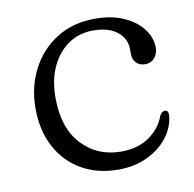

<svg xmlns="http://www.w3.org/2000/svg" viewBox="-62 -537 617 611"><g transform="rotate(-10 247.0 -232.0)"><path d="M457.5 -350.5Q457.5 -331 446 -317.8Q434.5 -304.5 416 -304.5Q397 -304.5 386.5 -315.8Q376 -327 376 -345.5V-359.5Q376 -394.5 348 -416.8Q320 -439 270 -439Q224.5 -439 189.8 -415Q155 -391 135.2 -348.2Q115.5 -305.5 115.5 -249Q115.5 -151 165.5 -97.5Q215.5 -44 292.5 -44Q348 -44 384.8 -70.8Q421.5 -97.5 434 -135Q442 -148 450.5 -148Q462.5 -148 462 -132Q459 -93.5 434 -61Q409 -28.5 367.8 -8.8Q326.5 11 274 11Q205.5 11 154.5 -18.8Q103.5 -48.5 75.2 -102Q47 -155.5 47 -226Q47 -296 76.5 -352.5Q106 -409 158.8 -442Q211.5 -475 282.5 -475Q336.5 -475 375.8 -457.2Q415 -439.5 436.2 -411.2Q457.5 -383 457.5 -350.5Z"/></g></svg>

Font: Fraunces 9pt Soft Light
Style: Regular
Weight: 300
Version: Version 1.000;[0bf87f6ff]